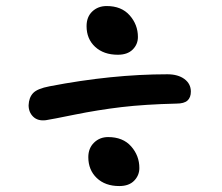

<svg xmlns="http://www.w3.org/2000/svg" viewBox="-20 -650 740 639"><path d="M372.1 -467.8Q325.2 -467.8 296.6 -494.1Q268.1 -520.5 268.1 -563Q268.1 -593.8 287.1 -611.8Q306.2 -629.9 335 -629.9Q384.3 -629.9 411.6 -598.9Q439 -567.9 439 -526.9Q439 -502.4 421.6 -485.1Q404.3 -467.8 372.1 -467.8ZM132.8 -250Q106 -246.6 90.6 -261.5Q75.2 -276.4 75.2 -299.8Q76.2 -325.2 90.1 -340.1Q104 -355 145 -362.8Q352.5 -402.8 537.1 -402.8Q572.3 -402.8 593.8 -387Q615.2 -371.1 615.2 -345.2Q615.2 -325.7 604 -315.4Q592.8 -305.2 566.9 -305.2Q461.9 -302.7 384 -293.5Q306.2 -284.2 229.2 -268.6Q152.3 -252.9 132.8 -250ZM377 -30.8Q330.1 -30.8 302 -57.6Q273.9 -84.5 273.9 -127Q273.9 -156.7 293 -175.3Q312 -193.8 339.8 -193.8Q389.2 -193.8 416.5 -162.8Q443.8 -131.8 443.8 -90.8Q443.8 -66.4 426.5 -48.6Q409.2 -30.8 377 -30.8Z"/></svg>

Font: Shantell Sans Irregular
Style: Regular
Weight: 500
Designer: Stephen Nixon, Anya Danilova, Shantell Martin
Foundry: Arrow Type
Version: Version 1.006;[9816181b4]